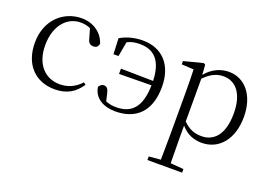

<svg xmlns="http://www.w3.org/2000/svg" viewBox="-110 -814 1893 1362"><g transform="rotate(20 837.0 -133.0)"><path d="M294 14C387 14 446 -25 490 -91L474 -104C429 -55 376 -32 316 -32C204 -32 125 -115 125 -258C125 -404 204 -495 308 -495C333 -495 357 -491 382 -480L403 -408C410 -379 423 -366 449 -366C469 -366 482 -376 488 -399C464 -477 392 -526 306 -526C172 -526 50 -426 50 -250C50 -85 148 14 294 14Z M687 -245 931 -248C928 -78 860 -16 748 -16C719 -16 694 -20 668 -31L655 -87C648 -119 637 -133 613 -133C599 -133 586 -122 578 -108C589 -26 664 14 751 14C905 14 1005 -74 1005 -262C1005 -428 912 -526 767 -526C707 -526 648 -512 597 -482L602 -363H640L660 -474C689 -490 720 -495 755 -495C863 -495 926 -432 931 -281L687 -285Z M1404 14C1533 14 1624 -91 1624 -261C1624 -422 1538 -526 1416 -526C1357 -526 1294 -501 1244 -441L1239 -515L1226 -523L1082 -486V-461L1173 -456C1175 -406 1176 -351 1176 -282V30L1174 225L1085 233V260H1347V233L1248 225L1246 30V-58C1294 -3 1350 14 1404 14ZM1247 -413C1300 -467 1345 -483 1391 -483C1483 -483 1548 -409 1548 -259C1548 -94 1475 -30 1387 -30C1335 -30 1293 -44 1247 -90Z"/></g></svg>

Font: Noto Serif JP Light
Style: Regular
Weight: 300
Designer: Ryoko NISHIZUKA 西塚涼子 (kana & ideographs); Frank Grießhammer (Latin, Greek & Cyrillic); Wenlong ZHANG 张文龙 (bopomofo); San
Foundry: Adobe
Version: Version 2.001;hotconv 1.1.0;makeotfexe 2.6.0